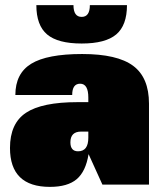

<svg xmlns="http://www.w3.org/2000/svg" viewBox="-20 -721 642 750"><path d="M380 0 326 -119Q315 -51 279.5 -21Q244 9 175 9Q19 9 19 -143Q19 -239 81.5 -280.5Q144 -322 283 -322H325V-340Q325 -394 293 -394Q262 -394 262 -350H40Q40 -434 102 -472Q164 -510 301 -510Q438 -510 500 -464Q562 -418 562 -316V0ZM297 -207Q255 -207 255 -165Q255 -130 285 -130Q325 -130 325 -183V-207ZM476 -701Q476 -622 434 -586.5Q392 -551 299 -551Q206 -551 164 -586.5Q122 -622 122 -701H267Q267 -655 299 -655Q331 -655 331 -701Z"/></svg>

Font: Fivo Sans Modern ExtBlk
Style: Regular
Weight: 950
Designer: Alexander Slobzheninov
Foundry: Alexander Slobzheninov
Version: 1.0